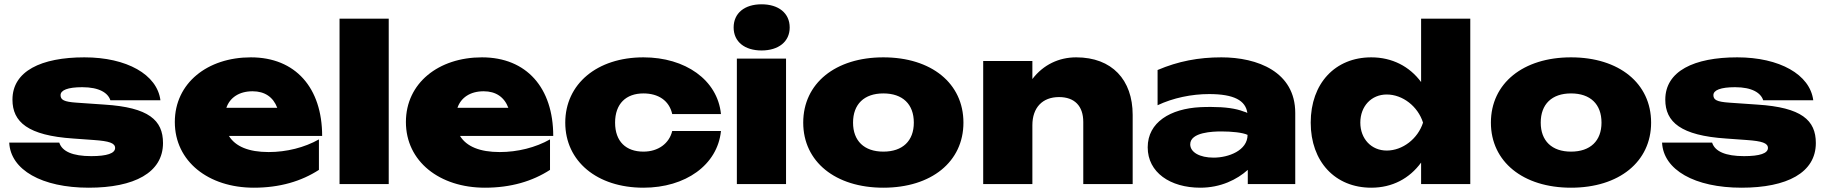

<svg xmlns="http://www.w3.org/2000/svg" viewBox="-20 -857 8503 894"><path d="M739 -191C739 -297 673 -357 466 -370L336 -379C278 -383 262 -392 262 -414C262 -437 295 -451 363 -451C443 -451 483 -424 494 -390H727C712 -510 570 -590 373 -590C172 -590 38 -526 38 -393C38 -289 110 -226 321 -212L418 -205C488 -200 516 -191 516 -168C516 -143 478 -130 405 -130C318 -130 269 -152 256 -193H23C29 -66 175 17 393 17C605 17 739 -53 739 -191Z M1162 17C1283 17 1383 -13 1465 -66V-208C1398 -170 1314 -149 1231 -149C1138 -149 1076 -175 1046 -224H1480C1480 -448 1356 -590 1148 -590C946 -590 794 -470 794 -289C794 -105 951 17 1162 17ZM1156 -432C1213 -432 1252 -405 1271 -355H1034C1050 -402 1093 -432 1156 -432Z M1561 0H1790V-770H1561Z M2238 17C2359 17 2459 -13 2541 -66V-208C2474 -170 2390 -149 2307 -149C2214 -149 2152 -175 2122 -224H2556C2556 -448 2432 -590 2224 -590C2022 -590 1870 -470 1870 -289C1870 -105 2027 17 2238 17ZM2232 -432C2289 -432 2328 -405 2347 -355H2110C2126 -402 2169 -432 2232 -432Z M3110 -247C3096 -189 3045 -151 2976 -151C2895 -151 2844 -198 2844 -286C2844 -374 2895 -422 2976 -422C3045 -422 3096 -389 3110 -326H3337C3321 -485 3171 -590 2976 -590C2760 -590 2612 -466 2612 -286C2612 -106 2760 17 2976 17C3172 17 3321 -89 3337 -247Z M3411 0H3640V-584H3411ZM3526 -622C3605 -622 3657 -663 3657 -729C3657 -796 3605 -837 3526 -837C3447 -837 3396 -796 3396 -729C3396 -663 3447 -622 3526 -622Z M4093 17C4317 17 4466 -104 4466 -286C4466 -469 4317 -590 4093 -590C3870 -590 3720 -469 3720 -286C3720 -104 3870 17 4093 17ZM4093 -151C4004 -151 3952 -201 3952 -286C3952 -372 4004 -422 4093 -422C4183 -422 4235 -372 4235 -286C4235 -201 4183 -151 4093 -151Z M4991 -590C4911 -590 4838 -556 4787 -489V-573H4558V0H4787V-274C4787 -356 4834 -405 4911 -405C4983 -405 5024 -364 5024 -289V0H5254V-322C5254 -485 5158 -590 4991 -590Z M5790 0H6011V-331C6011 -523 5835 -590 5667 -590C5561 -590 5466 -572 5370 -531V-367C5442 -401 5528 -419 5610 -419C5726 -419 5780 -389 5788 -331C5783 -334 5777 -336 5770 -338C5734 -352 5684 -359 5620 -359C5604 -359 5587 -359 5569 -358C5430 -351 5324 -288 5324 -171C5324 -54 5429 17 5569 17C5664 17 5740 -21 5790 -66ZM5789 -229C5789 -156 5700 -123 5631 -123C5566 -123 5522 -148 5522 -185C5522 -242 5629 -245 5667 -245C5715 -245 5766 -240 5789 -229Z M6826 -770H6597V-475C6543 -548 6462 -590 6365 -590C6197 -590 6083 -469 6083 -286C6083 -104 6197 17 6365 17C6463 17 6543 -26 6597 -100V0H6826ZM6314 -286C6314 -362 6365 -417 6437 -417C6511 -417 6582 -362 6606 -286C6582 -211 6511 -156 6437 -156C6365 -156 6314 -211 6314 -286Z M7295 17C7519 17 7668 -104 7668 -286C7668 -469 7519 -590 7295 -590C7072 -590 6922 -469 6922 -286C6922 -104 7072 17 7295 17ZM7295 -151C7206 -151 7154 -201 7154 -286C7154 -372 7206 -422 7295 -422C7385 -422 7437 -372 7437 -286C7437 -201 7385 -151 7295 -151Z M8435 -191C8435 -297 8369 -357 8162 -370L8032 -379C7974 -383 7958 -392 7958 -414C7958 -437 7991 -451 8059 -451C8139 -451 8179 -424 8190 -390H8423C8408 -510 8266 -590 8069 -590C7868 -590 7734 -526 7734 -393C7734 -289 7806 -226 8017 -212L8114 -205C8184 -200 8212 -191 8212 -168C8212 -143 8174 -130 8101 -130C8014 -130 7965 -152 7952 -193H7719C7725 -66 7871 17 8089 17C8301 17 8435 -53 8435 -191Z"/></svg>

Font: Bounded ExtBd
Style: Regular
Weight: 800
Designer: Vlad Churkin
Version: Version 3.0